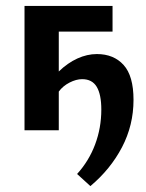

<svg xmlns="http://www.w3.org/2000/svg" viewBox="-20 -441 495 650"><path d="M432 -103Q432 -17 393 57.5Q354 132 286 189L241 148Q281 104 302 48Q323 -8 323 -70Q323 -121 307.5 -147Q292 -173 258 -173Q238 -173 215.5 -161.5Q193 -150 179 -131V0H63V-421H361V-334H179V-199Q209 -228 242 -243Q275 -258 308 -258Q365 -258 398.5 -221Q432 -184 432 -103Z"/></svg>

Font: Ysabeau Infant
Style: Bold
Weight: 700
Designer: Christian Thalmann (Catharsis Fonts)
Version: Version 0.003